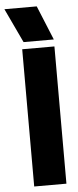

<svg xmlns="http://www.w3.org/2000/svg" viewBox="-94 -917 385 948"><g transform="rotate(-5 99.0 -442.5)"><path d="M36.1 0V-680.2H195.8V0ZM-34.2 -884.8H126L195.8 -714.8H45.9Z"/></g></svg>

Font: TASA Orbiter Display Black
Style: Regular
Weight: 900
Designer: Weizhong Zhang
Version: Version 1.000;Glyphs 3.1.2 (3151)